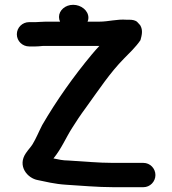

<svg xmlns="http://www.w3.org/2000/svg" viewBox="-20 -782 716 798"><path d="M225.2 -711.5C225.2 -683.1 251.9 -658 287.5 -658C319.9 -658 347.4 -680.1 347.4 -708.5C347.4 -737.9 317.7 -762 284 -762C251 -762 225.2 -738.9 225.2 -711.5ZM393.2 -692H170C154.1 -692 138.8 -690 128 -690H101C73.4 -690 50 -667.9 50 -639.5C50 -611.1 73.4 -589 101 -589H128C144.7 -589 158.7 -592 166.4 -591H392.9C383.8 -581.4 372.4 -568.6 362.3 -556.5C286.5 -465.7 213.5 -362.5 155.3 -262C139.9 -232 130.5 -207.5 115.6 -182.9C108.4 -171 98.7 -161.8 87.7 -145.7C50.9 -92.2 93.9 -40.8 137.7 -33.4C166.7 -27.5 207.7 -16.9 256.1 -14.1C315.4 -10.6 383.9 -4 450.2 -4H576C604 -4 626 -27.3 626 -54.5C626 -81.7 604 -105 576 -105H449.6C388.6 -105 323.5 -111.5 262.6 -115H261.6C242.5 -115 224 -118.9 202.2 -123.5C235.8 -164.5 253.9 -210 280.3 -251L306 -290.7C313.8 -302.7 325.8 -319.1 340.1 -338.9C391.3 -409.6 436.9 -479.4 495.3 -538.6C513.9 -557.5 545.3 -587.3 563.8 -615.1C568.6 -633.1 575.7 -656 562.6 -677.3L551.3 -689.7C544 -697.8 529.9 -700 518 -700H506.3C465.1 -703.1 431.4 -692 393.2 -692Z"/></svg>

Font: NumbBunny
Style: Bk
Weight: 400
Designer: Robert Jablonski
Foundry: Cannot Into Space Fonts
Version: Version 1.0